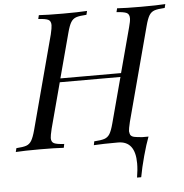

<svg xmlns="http://www.w3.org/2000/svg" viewBox="-92 -765 971 1012"><g transform="rotate(-5 393.5 -259.0)"><path d="M820 -708 815 -688Q778 -686 760.5 -680Q743 -674 732.5 -657Q722 -640 712 -602L580 -106Q571 -68 571 -57Q573 -42 576 -37Q582 -28 596.5 -25Q611 -22 639 -20H640H671Q656 19 639.5 79.5Q623 140 614 190H592Q599 149 599 115Q599 -3 508 -3H507Q427 -3 380 0L384 -20Q420 -22 438 -28Q456 -34 466.5 -51Q477 -68 487 -106L551 -346H230L166 -106Q157 -68 157 -57Q157 -36 171.5 -29Q186 -22 225 -20L221 0Q175 -3 94 -3Q10 -3 -33 0L-28 -20Q7 -22 24.5 -28Q42 -34 52.5 -51.5Q63 -69 73 -106L205 -602Q213 -636 213 -650Q213 -672 198.5 -679Q184 -686 146 -688L151 -708Q192 -705 278 -705Q358 -705 406 -708L401 -688Q364 -686 346.5 -680Q329 -674 318.5 -657Q308 -640 298 -602L235 -366H556L619 -602Q628 -634 628 -650Q628 -672 613 -679Q598 -686 560 -688L565 -708Q610 -705 691 -705Q777 -705 820 -708Z"/></g></svg>

Font: Playfair Display
Style: Italic
Weight: 400
Italic angle: -14°
Designer: Claus Eggers Sørensen
Foundry: Claus Eggers Sørensen
Version: Version 1.200; ttfautohint (v1.6)